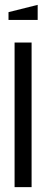

<svg xmlns="http://www.w3.org/2000/svg" viewBox="-20 -770 190 790"><path d="M40 0V-595H110V0ZM135 -688H15V-720L135 -750Z"/></svg>

Font: Exetegue
Style: Regular
Weight: 400
Designer: Fábio Duarte Martins
Foundry: Fábio Duarte Martins
Version: Version 0.001